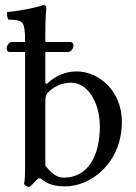

<svg xmlns="http://www.w3.org/2000/svg" viewBox="-20 -718 533 750"><path d="M167 -394C161 -388 157 -390 157 -399V-515H246C258 -515 267 -530 267 -541C267 -546 264 -554 255 -554H157V-583C157 -648 161 -688 161 -688C161 -695 157 -698 148 -698C123 -688 48 -674 8 -671C6 -663 8 -647 14 -641C17 -641 20 -641 23 -641C67 -638 78 -638 78 -559V-554H25C16 -554 6 -539 6 -529C6 -523 9 -515 17 -515H78V-71C78 -32 77 -14 74 0C79 8 84 12 96 12C102 6 112 -3 120 -12C130 -24 136 -24 147 -15C170 4 200 10 235 10C337 10 456 -83 456 -242C456 -364 366 -439 279 -439C236 -439 198 -422 167 -394ZM174 -363C200 -386 230 -395 259 -395C320 -395 370 -321 370 -224C370 -110 324 -24 229 -24C198 -24 177 -46 157 -71V-321C157 -342 161 -352 174 -363Z"/></svg>

Font: Libertinus Serif
Style: Regular
Weight: 400
Designer: Philipp H. Poll, Khaled Hosny
Foundry: Caleb Maclennan
Version: Version 7.050;RELEASE